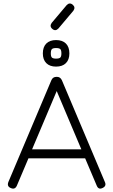

<svg xmlns="http://www.w3.org/2000/svg" viewBox="-20 -1087 653 1107"><path d="M278 -955 364 -1057Q381 -1075 399 -1060Q417 -1045 403 -1025L317 -923Q300 -905 282 -920Q264 -935 278 -955ZM303 -703Q267 -703 247 -723Q227 -743 227 -779Q227 -816 247 -836Q267 -856 303 -856Q340 -856 360 -836Q380 -816 380 -779Q380 -743 360 -723Q340 -703 303 -703ZM303 -749Q322 -749 328 -755.5Q334 -762 334 -779Q334 -798 327.5 -804Q321 -810 303 -810Q285 -810 279 -803.5Q273 -797 273 -779Q273 -761 279.5 -755Q286 -749 303 -749ZM77 -16Q66 8 42 -3Q19 -12 28 -37L276 -624Q284 -644 306 -644H308Q328 -644 337 -624L585 -37Q595 -14 571 -3Q548 8 538 -16L471 -174H144ZM307 -562 165 -226H449Z"/></svg>

Font: Jura
Style: Regular
Weight: 400
Designer: Daniel Johnson, Alexei Vanyashin
Foundry: Daniel Johnson
Version: Version 5.103